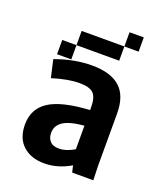

<svg xmlns="http://www.w3.org/2000/svg" viewBox="-120 -707 678 792"><g transform="rotate(20 219.0 -310.5)"><path d="M288.1 0 281.2 -29.3Q224.6 3.9 166 3.9Q107.4 3.9 72.3 -28.3Q37.1 -60.5 37.1 -120.1Q37.1 -189.5 92.3 -225.1Q147.5 -260.7 269.5 -267.6V-278.3Q269.5 -323.2 252.4 -340.3Q235.4 -357.4 191.4 -357.4Q140.6 -357.4 72.3 -335.9L54.7 -413.1Q136.7 -443.4 214.8 -443.4Q296.9 -443.4 337.9 -406.7Q378.9 -370.1 378.9 -292V-62.5L380.9 0ZM202.1 -74.2Q233.4 -74.2 269.5 -95.7V-199.2Q205.1 -193.4 177.7 -174.8Q150.4 -156.2 150.4 -125Q150.4 -101.6 163.1 -87.9Q175.8 -74.2 202.1 -74.2ZM312.5 -625H375V-562.5H312.5ZM312.5 -562.5V-500H125V-562.5ZM62.5 -437.5V-500H125V-437.5Z"/></g></svg>

Font: Sudo
Style: Bold
Weight: 700
Monospace: yes
Designer: Jens Kutilek
Foundry: Jens Kutilek
Version: Version 0.040